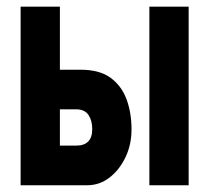

<svg xmlns="http://www.w3.org/2000/svg" viewBox="-20 -548 619 568"><path d="M41 -528.3H157.2V-341.8H217.8Q274.4 -341.8 307.1 -317.9Q339.8 -293.9 354.5 -253.9Q369.1 -213.9 369.1 -165Q369.1 -120.1 351.1 -82.5Q333 -44.9 303.7 -22.5Q274.4 0 238.3 0H41ZM205.1 -224.6H157.2V-117.2H205.1Q252.9 -117.2 252.9 -166Q252.9 -191.4 241.7 -208Q230.5 -224.6 205.1 -224.6ZM421.9 -528.3H538.1V0H421.9Z"/></svg>

Font: Dinish Condensed
Style: Bold
Weight: 700
Width: 3
Designer: Bert Driehuis
Foundry: Playbeing
Version: Version 3.006; git-39231f3c-release